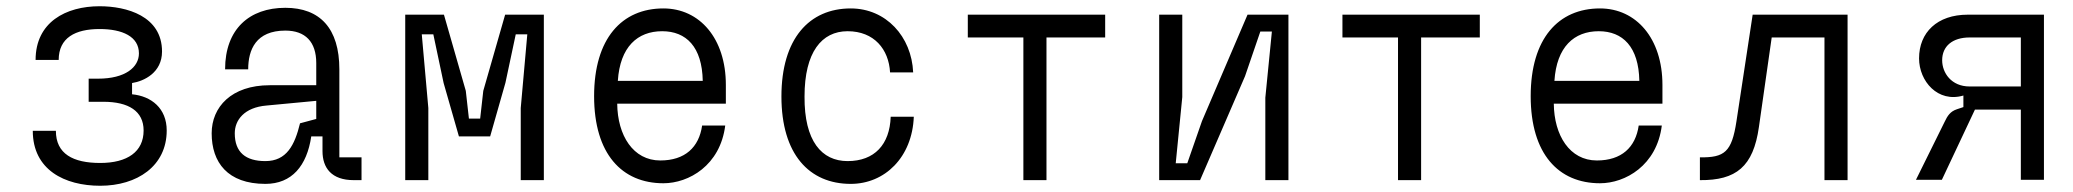

<svg xmlns="http://www.w3.org/2000/svg" viewBox="-20 -577 6640 615"><path d="M301 18C419 18 514 -45 514 -159C514 -230 465 -269 403 -275V-311C441 -317 499 -344 499 -412C499 -526 385 -557 299 -557C191 -557 94 -506 94 -385H168C168 -456 221 -484 299 -484C372 -484 425 -460 425 -406C425 -362 382 -325 294 -325H264V-251H311C392 -251 440 -221 440 -159C440 -91 388 -55 301 -55C214 -55 159 -84 159 -158H85C85 -33 187 18 301 18Z M1138 -73H1067V-355C1067 -486 1005 -552 894 -552C779 -552 701 -484 701 -355H775C775 -418 800 -479 894 -479C958 -479 993 -443 993 -375V-304H844C721 -304 658 -234 658 -150C658 -57 709 12 830 12C915 12 963 -46 977 -140H1013V-93C1013 -39 1042 0 1113 0H1138ZM830 -61C767 -61 732 -89 732 -150C732 -192 762 -233 834 -239L993 -254V-196L941 -182C924 -112 898 -61 830 -61Z M1278 0H1352V-231L1331 -467H1368L1401 -311L1450 -140H1550L1599 -312L1632 -467H1669L1648 -231V0H1722V-530H1598L1528 -286L1518 -197H1482L1472 -286L1402 -530H1278Z M2105 10C2186 10 2287 -47 2303 -175H2229C2219 -105 2174 -63 2095 -63C2008 -63 1958 -143 1957 -245H2305V-305C2305 -454 2221 -550 2105 -550C1972 -550 1883 -454 1883 -269C1883 -84 1972 10 2105 10ZM2231 -318H1959C1966 -427 2022 -477 2101 -477C2178 -477 2229 -427 2231 -318Z M2483 -268C2483 -83 2572 12 2705 12C2814 12 2902 -73 2907 -203H2833C2830 -114 2781 -61 2695 -61C2612 -61 2556 -125 2557 -268C2557 -410 2612 -477 2695 -477C2780 -477 2827 -419 2831 -345H2905C2900 -460 2818 -550 2705 -550C2572 -550 2483 -453 2483 -268Z M3258 0H3332V-457H3520V-530H3080V-457H3258Z M4107 -530H3976L3830 -189L3783 -54H3746L3767 -266V-530H3693V0H3824L3968 -333L4017 -476H4054L4033 -264V0H4107Z M4458 0H4532V-457H4720V-530H4280V-457H4458Z M5105 10C5186 10 5287 -47 5303 -175H5229C5219 -105 5174 -63 5095 -63C5008 -63 4958 -143 4957 -245H5305V-305C5305 -454 5221 -550 5105 -550C4972 -550 4883 -454 4883 -269C4883 -84 4972 10 5105 10ZM5231 -318H4959C4966 -427 5022 -477 5101 -477C5178 -477 5229 -427 5231 -318Z M5425 -73V0C5541 1 5596 -43 5614 -170L5655 -457H5824V0H5898V-530H5594L5542 -188C5527 -90 5504 -72 5425 -73Z M6527 -1V-530H6283C6185 -530 6127 -473 6127 -390C6127 -317 6187 -247 6269 -271V-234L6248 -227C6227 -220 6218 -206 6209 -187L6117 -1H6200L6306 -226H6453V-1ZM6453 -300H6289C6230 -300 6201 -344 6201 -384C6201 -429 6234 -457 6289 -457H6453Z"/></svg>

Font: Fliege Mono Light
Style: Regular
Weight: 300
Version: Version 0.020;Glyphs 3.3 (3306)